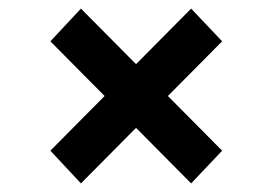

<svg xmlns="http://www.w3.org/2000/svg" viewBox="-20 -573 632 446"><path d="M97 -223 223 -350 97 -477 168 -553 296 -424 424 -553 496 -477 370 -350 496 -223 424 -147 296 -276 168 -147Z"/></svg>

Font: Belfius21
Style: Bold
Weight: 700
Designer: Montserrat's base design by Julieta Ulanovsky, modified by Coast SPRL for Belfius Bank NV.
Foundry: Montserrat's base design by Julieta Ulanovsky, modified by Coast SPRL for Belfius Bank NV.
Version: Version 2.000;FEAKit 1.0